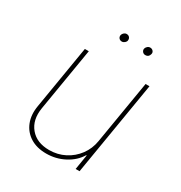

<svg xmlns="http://www.w3.org/2000/svg" viewBox="-170 -837 908 965"><g transform="rotate(30 284.0 -354.5)"><path d="M433.2 -179 494.3 -545.5H517L426.1 0H403.4L417.6 -86.6H414.8Q389.2 -44 340.7 -18.5Q292.3 7.1 235.8 7.1Q181.1 7.1 143.1 -16.7Q105.1 -40.5 88.4 -82.4Q71.7 -124.3 81 -179L142 -545.5H164.8L103.7 -179Q92 -106.5 129.8 -61.1Q167.6 -15.6 240.1 -15.6Q288.4 -15.6 329.4 -36.6Q370.4 -57.5 397.9 -94.5Q425.4 -131.4 433.2 -179ZM420.5 -670.5Q409.8 -670.5 403.4 -678.4Q397 -686.4 399.1 -696Q400.9 -703.5 407.8 -709.7Q414.8 -715.9 423.3 -715.9Q433.9 -715.9 440.7 -708.3Q447.4 -700.6 444.6 -690.3Q439.6 -670.5 420.5 -670.5ZM284.1 -670.5Q273.4 -670.5 267 -677.9Q260.7 -685.4 262.8 -696Q264.6 -703.8 271.5 -709.9Q278.4 -715.9 286.9 -715.9Q297.6 -715.9 303.8 -708.5Q310 -701 308.2 -690.3Q307.2 -682.9 299.9 -676.7Q292.6 -670.5 284.1 -670.5Z"/></g></svg>

Font: Inter UI Thin
Style: Italic
Weight: 100
Italic angle: -9.39999°
Designer: Rasmus Andersson
Foundry: rsms
Version: 3.2;8d6f07862